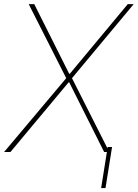

<svg xmlns="http://www.w3.org/2000/svg" viewBox="-32 -748 678 945"><path d="M136.7 -727.5 308.6 -384.8H311.5L596.7 -727.5H626L322.3 -363.3L505.9 0H480.5L308.6 -342.8H305.7L19.5 0H-11.7L293.9 -363.3L109.4 -727.5ZM519.5 -24.4 487.3 177.7H465.8L498 -24.4Z"/></svg>

Font: Inter Tight Thin
Style: Italic
Weight: 250
Italic angle: -9.39999°
Designer: Rasmus Andersson
Foundry: rsms
Version: Version 3.004